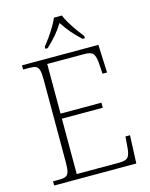

<svg xmlns="http://www.w3.org/2000/svg" viewBox="-135 -1016 863 1102"><g transform="rotate(-15 296.5 -465.5)"><path d="M47 0V-25H84Q108 -25 121.5 -30.5Q135 -36 140.5 -54Q146 -72 146 -108V-605Q146 -642 140.5 -660Q135 -678 122 -683.5Q109 -689 84 -689H47V-714H501L508 -548H481L477 -612Q474 -651 462 -667.5Q450 -684 410 -684H189V-389H432V-359H189V-30H442Q483 -30 495 -46.5Q507 -63 510 -102L515 -166H542L535 0ZM201 -784Q217 -803 235.5 -829Q254 -855 270 -882Q286 -909 295 -931H342Q351 -909 367 -882Q383 -855 402 -829Q421 -803 436 -784V-771H422Q387 -804 364 -831Q341 -858 318 -893Q296 -858 273 -831Q250 -804 215 -771H201Z"/></g></svg>

Font: Noto Serif Tamil ExtraLight
Style: Regular
Weight: 200
Designer: Indian Type Foundry, Tom Grace, and the Monotype Design Team
Foundry: Monotype Imaging Inc.
Version: Version 2.004; ttfautohint (v1.8.4.7-5d5b)